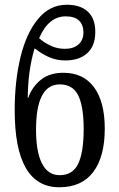

<svg xmlns="http://www.w3.org/2000/svg" viewBox="-20 -780 504 810"><path d="M42 -315Q42 -438 66.5 -539Q91 -640 140.5 -700Q190 -760 262 -760Q319 -760 350.5 -731Q382 -702 382 -645Q382 -587 348.5 -556Q315 -525 255 -525Q219 -525 188 -538.5Q157 -552 126 -576Q98 -484 97 -367H99Q115 -413 152 -443Q189 -473 247 -473Q332 -473 377 -411.5Q422 -350 422 -237Q422 -119 373.5 -54.5Q325 10 230 10Q42 10 42 -315ZM332 -643Q332 -675 313.5 -693Q295 -711 257 -711Q185 -711 145 -619Q165 -601 193 -587.5Q221 -574 254 -574Q290 -574 311 -592.5Q332 -611 332 -643ZM333 -235Q333 -331 310 -377.5Q287 -424 232 -424Q132 -424 132 -232Q132 -140 157 -90.5Q182 -41 232 -41Q287 -41 310 -89.5Q333 -138 333 -235Z"/></svg>

Font: Noto Serif Cond
Style: Regular
Weight: 400
Width: 3
Designer: Monotype Design Team
Foundry: Monotype Imaging Inc.
Version: Version 1.001